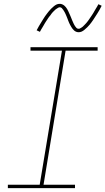

<svg xmlns="http://www.w3.org/2000/svg" viewBox="-20 -981 550 1001"><path d="M21 0V-18H187L303 -717H139V-735H489V-717H322L207 -18H371V0ZM390 -813Q383 -813 377 -815.5Q371 -818 366.5 -822Q362 -826 358.5 -830.5Q355 -835 352 -840Q349 -845 346 -850.5Q343 -856 340.5 -861.5Q338 -867 336 -872.5Q334 -878 331.5 -884.5Q329 -891 326.5 -897Q324 -903 321.5 -908.5Q319 -914 316.5 -918.5Q314 -923 310 -929Q306 -935 302 -939Q298 -943 292 -943Q287 -943 285 -941.5Q283 -940 279 -938Q275 -936 270 -932Q265 -928 259.5 -922Q254 -916 251.5 -913.5Q249 -911 247 -907.5Q245 -904 242.5 -901Q240 -898 237 -894.5Q234 -891 231.5 -887Q229 -883 226 -878.5Q223 -874 220 -869.5Q217 -865 214 -860Q211 -855 208 -849.5Q205 -844 201.5 -838.5Q198 -833 194.5 -827Q191 -821 188 -815L171 -823Q177 -835 183 -845Q189 -855 194.5 -864Q200 -873 205 -881Q210 -889 215 -896.5Q220 -904 225 -910Q230 -916 234 -921.5Q238 -927 246 -935Q254 -943 261.5 -949Q269 -955 276 -958Q283 -961 292 -961Q298 -961 304 -958.5Q310 -956 314.5 -952.5Q319 -949 323 -944Q327 -939 330 -934Q333 -929 335.5 -923.5Q338 -918 340.5 -912.5Q343 -907 345.5 -901.5Q348 -896 350.5 -889.5Q353 -883 355.5 -877Q358 -871 360.5 -865.5Q363 -860 365 -855.5Q367 -851 371 -845Q375 -839 379 -835Q383 -831 390 -831Q394 -831 396.5 -832.5Q399 -834 403 -836Q407 -838 411.5 -842Q416 -846 421.5 -852Q427 -858 429.5 -860.5Q432 -863 434.5 -866.5Q437 -870 439.5 -873Q442 -876 444.5 -880Q447 -884 449.5 -887.5Q452 -891 455 -895.5Q458 -900 461 -904.5Q464 -909 467 -914Q470 -919 473 -924.5Q476 -930 479.5 -935.5Q483 -941 486.5 -947Q490 -953 493 -959L510 -951Q504 -939 498.5 -929Q493 -919 487 -910Q481 -901 476 -893Q471 -885 466 -877.5Q461 -870 456.5 -864Q452 -858 447.5 -852.5Q443 -847 435 -839Q427 -831 419.5 -825Q412 -819 405 -816Q398 -813 390 -813Z"/></svg>

Font: Iosevka Curly Thin Oblique
Style: Regular
Weight: 100
Italic angle: -9°
Monospace: yes
Designer: Belleve Invis
Foundry: Belleve Invis
Version: Version 11.1.0; ttfautohint (v1.8.3)